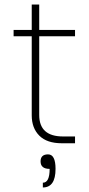

<svg xmlns="http://www.w3.org/2000/svg" viewBox="-20 -632 391 847"><path d="M153 -125Q153 -30 258 -30H311V0H253Q187 0 153.5 -33.5Q120 -67 120 -123V-472H40V-500H120V-612H153V-500H311V-472H153ZM225 113Q225 195 169 195V174Q199 174 199 113Q159 113 159 80Q159 49 192 49Q225 49 225 113Z"/></svg>

Font: Fivo Sans Thin
Style: Regular
Weight: 250
Foundry: Alexander Slobzheninov
Version: 1.0